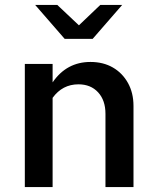

<svg xmlns="http://www.w3.org/2000/svg" viewBox="-20 -761 640 781"><path d="M81 0V-501H194V-426Q251 -509 348 -509Q400 -509 439 -486.5Q478 -464 500.5 -423.5Q523 -383 523 -330V0H409V-298Q409 -353 379 -385.5Q349 -418 299 -418Q234 -418 194 -363V0ZM243 -603 123 -741H213L301 -658L388 -741H477L357 -603Z"/></svg>

Font: Red Hat Mono Medium
Style: Regular
Weight: 500
Monospace: yes
Designer: Pentagram, MCKL
Foundry: Pentagram, MCKL
Version: Version 1.023; ttfautohint (v1.8.3)